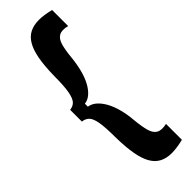

<svg xmlns="http://www.w3.org/2000/svg" viewBox="-272 -713 820 820"><g transform="rotate(-45 137.5 -303.0)"><path d="M18 -268V-339Q37 -341 48.5 -353Q60 -365 66 -396.5Q72 -428 72 -489Q73 -549 80.5 -590Q88 -631 103 -656.5Q118 -682 141 -693.5Q164 -705 195 -705Q210 -705 227.5 -702.5Q245 -700 265 -695V-598Q233 -606 216 -596.5Q199 -587 191.5 -561Q184 -535 180 -493Q176 -454 167.5 -422Q159 -390 146 -366.5Q133 -343 116.5 -329Q100 -315 81 -313V-295Q101 -292 117.5 -277.5Q134 -263 147 -239.5Q160 -216 168.5 -184Q177 -152 180 -114Q184 -72 191.5 -45.5Q199 -19 216 -9.5Q233 0 265 -7V89Q245 94 226.5 96.5Q208 99 195 99Q164 99 141 87.5Q118 76 103 50.5Q88 25 80.5 -17Q73 -59 72 -119Q72 -179 66.5 -210.5Q61 -242 49 -254Q37 -266 18 -268Z"/></g></svg>

Font: Bricolage Grotesque 36pt Condensed SemiBold
Style: Regular
Weight: 600
Width: 3
Designer: Mathieu Triay
Foundry: Atelier Triay
Version: Version 1.001;gftools[0.9.33.dev8+g029e19f]